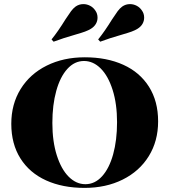

<svg xmlns="http://www.w3.org/2000/svg" viewBox="-20 -901 825 935"><path d="M750 -310Q750 -214 704.5 -140.5Q659 -67 577.5 -26.5Q496 14 392 14Q285 14 204.5 -22.5Q124 -59 79.5 -129.5Q35 -200 35 -298Q35 -394 80.5 -467.5Q126 -541 207.5 -581.5Q289 -622 393 -622Q500 -622 580.5 -585.5Q661 -549 705.5 -478.5Q750 -408 750 -310ZM235 -302Q235 -213 256.5 -145Q278 -77 314.5 -40.5Q351 -4 396 -4Q442 -4 477 -42.5Q512 -81 531 -149.5Q550 -218 550 -306Q550 -395 528.5 -463Q507 -531 470.5 -567.5Q434 -604 389 -604Q343 -604 308 -565.5Q273 -527 254 -458.5Q235 -390 235 -302ZM386 -881Q403 -881 418.5 -873Q434 -865 444 -850Q455 -835 455 -815Q455 -799 447 -785Q439 -771 423 -761Q410 -753 393.5 -747Q377 -741 349 -733Q286 -715 241 -698L231 -709Q262 -747 299 -807Q316 -833 326 -846.5Q336 -860 348 -869Q365 -881 386 -881ZM613 -881Q630 -881 645.5 -873Q661 -865 671 -850Q682 -835 682 -815Q682 -799 674 -785Q666 -771 650 -761Q637 -753 620.5 -747Q604 -741 576 -733Q513 -715 468 -698L458 -709Q489 -747 526 -807Q543 -833 553 -846.5Q563 -860 575 -869Q592 -881 613 -881Z"/></svg>

Font: Playfair Display SC Black
Style: Regular
Weight: 900
Designer: Claus Eggers Sørensen
Foundry: Claus Eggers Sørensen
Version: Version 1.200; ttfautohint (v1.6)